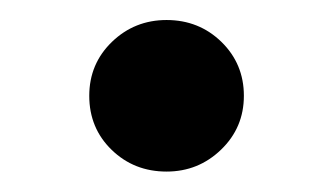

<svg xmlns="http://www.w3.org/2000/svg" viewBox="-20 -168 326 188"><path d="M67.4 -74.2Q67.4 -105.5 89.6 -127Q111.8 -148.4 143.1 -148.4Q174.8 -148.4 196.8 -127Q218.8 -105.5 218.8 -74.2Q218.8 -43 196.5 -21.5Q174.3 0 143.1 0Q111.3 0 89.4 -21.2Q67.4 -42.5 67.4 -74.2Z"/></svg>

Font: Vazirmatn RD Medium
Style: Regular
Weight: 500
Designer: Saber Rastikerdar
Foundry: Saber Rastikerdar
Version: Version 33.003